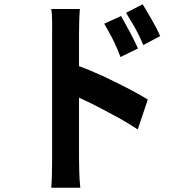

<svg xmlns="http://www.w3.org/2000/svg" viewBox="-20 -820 840 899"><path d="M730 -651C711 -696 672 -760 648 -800L570 -760C578 -748 585 -735 592 -723L597 -716C616 -684 633 -652 651 -609L730 -651ZM350 -81V-363C389 -345 438 -321 487 -294L497 -289C500 -288 503 -286 506 -284L515 -279C517 -279 518 -278 520 -277L529 -272C563 -253 596 -233 625 -214L672 -354C625 -383 551 -422 476 -457L466 -462C426 -480 387 -497 350 -510V-656C350 -698 351 -743 354 -778H220C226 -742 224 -692 224 -656V-72C224 -33 223 23 220 59H356C351 18 350 -53 350 -81ZM626 -593C607 -638 570 -703 547 -745L468 -709C498 -657 521 -616 544 -553L626 -593Z"/></svg>

Font: Glow Sans TC Compressed
Style: Bold
Weight: 700
Width: 2
Designer: Ryoko NISHIZUKA (kana, bopomofo & ideographs); Paul D. Hunt (Latin, Greek & Cyrillic); Sandoll Communications, Soo-young
Version: Version 0.93